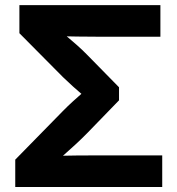

<svg xmlns="http://www.w3.org/2000/svg" viewBox="-20 -748 709 768"><path d="M41 0V-109.4L231.4 -303.7Q249.5 -322.3 272 -342.8Q294.4 -363.3 316.7 -382.6Q338.9 -401.9 356 -416V-329.6Q338.9 -344.2 316.9 -362.8Q294.9 -381.3 272.5 -401.6Q250 -421.9 231.9 -439.5L57.6 -615.2V-727.5H621.6V-601.1H375.5Q332 -601.1 288.6 -601.8Q245.1 -602.5 204.1 -603.5L198.7 -643.6Q219.2 -626 241.7 -607.2Q264.2 -588.4 286.6 -568.6Q309.1 -548.8 328.6 -528.8L456.1 -398.9V-346.7L330.1 -216.8Q307.6 -193.8 283 -171.1Q258.3 -148.4 234.9 -127.7Q211.4 -106.9 191.9 -89.4L196.3 -124.5Q239.3 -125.5 284.4 -126Q329.6 -126.5 375.5 -126.5H628.9V0Z"/></svg>

Font: Inter 24pt
Style: Bold
Weight: 700
Designer: Rasmus Andersson
Foundry: rsms
Version: Version 4.001;git-66647c0bb